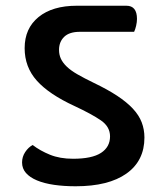

<svg xmlns="http://www.w3.org/2000/svg" viewBox="-20 -640 570 670"><path d="M235 -86Q301 -86 332.5 -106.5Q364 -127 364 -164Q364 -198 332 -220Q300 -242 240 -270Q151 -311 108.5 -358.5Q66 -406 66 -472Q66 -541 114.5 -580.5Q163 -620 248 -620H421Q458 -620 458 -574Q458 -563 455 -550Q452 -537 448 -529H259Q222 -529 204 -511.5Q186 -494 186 -466Q186 -449 192.5 -435Q199 -421 213 -407.5Q227 -394 250.5 -380.5Q274 -367 307 -351Q355 -328 388.5 -306Q422 -284 443.5 -261Q465 -238 474.5 -213Q484 -188 484 -160Q484 -79 421.5 -34.5Q359 10 244 10Q203 10 168.5 5Q134 0 109 -10.5Q84 -21 70.5 -36.5Q57 -52 57 -73Q57 -93 68 -109.5Q79 -126 94 -134Q120 -114 154.5 -100Q189 -86 235 -86Z"/></svg>

Font: Baloo 2 SemiBold
Style: Regular
Weight: 600
Designer: Sarang Kulkarni and Ek Type
Foundry: Ek Type
Version: Version 1.640;hotconv 1.0.111;makeotfexe 2.5.65597; ttfautoh